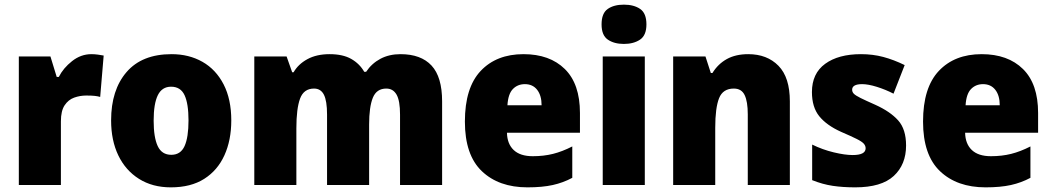

<svg xmlns="http://www.w3.org/2000/svg" viewBox="-20 -796 4523 826"><path d="M373 -563Q387 -563 401.5 -561Q416 -559 426 -557L411 -379Q401 -382 387.5 -383.5Q374 -385 351 -385Q324 -385 299 -376Q274 -367 258 -343Q242 -319 242 -274V0H61V-553H197L224 -465H233Q252 -503 290 -533Q328 -563 373 -563Z M975 -278Q975 -193 945.5 -128Q916 -63 858.5 -26.5Q801 10 715 10Q636 10 578 -26.5Q520 -63 489 -127.5Q458 -192 458 -278Q458 -409 524.5 -486Q591 -563 718 -563Q793 -563 851 -530Q909 -497 942 -433Q975 -369 975 -278ZM641 -277Q641 -205 658.5 -167.5Q676 -130 717 -130Q757 -130 774 -167.5Q791 -205 791 -278Q791 -350 774 -386.5Q757 -423 716 -423Q677 -423 659 -386.5Q641 -350 641 -277Z M1703 -563Q1791 -563 1836.5 -514Q1882 -465 1882 -360V0H1701V-303Q1701 -363 1686 -389Q1671 -415 1642 -415Q1600 -415 1584 -375.5Q1568 -336 1568 -260V0H1387V-303Q1387 -362 1373.5 -388.5Q1360 -415 1331 -415Q1287 -415 1271 -372Q1255 -329 1255 -244V0H1074V-553H1213L1237 -485H1243Q1263 -520 1302.5 -541.5Q1342 -563 1398 -563Q1455 -563 1491 -542.5Q1527 -522 1547 -487H1555Q1579 -523 1616.5 -543Q1654 -563 1703 -563Z M2232 -563Q2345 -563 2410 -499Q2475 -435 2475 -310V-225H2161Q2162 -177 2190 -150.5Q2218 -124 2272 -124Q2319 -124 2359 -134Q2399 -144 2442 -166V-31Q2403 -10 2358 0Q2313 10 2249 10Q2126 10 2053 -59.5Q1980 -129 1980 -273Q1980 -419 2048 -491Q2116 -563 2232 -563ZM2238 -434Q2207 -434 2186.5 -413Q2166 -392 2163 -343H2310Q2310 -385 2291 -409.5Q2272 -434 2238 -434Z M2664 -776Q2707 -776 2734 -757.5Q2761 -739 2761 -691Q2761 -644 2733.5 -625.5Q2706 -607 2664 -607Q2622 -607 2595 -625.5Q2568 -644 2568 -691Q2568 -739 2594.5 -757.5Q2621 -776 2664 -776ZM2754 -553V0H2573V-553Z M3199 -563Q3280 -563 3329 -513Q3378 -463 3378 -360V0H3197V-304Q3197 -359 3183.5 -387Q3170 -415 3137 -415Q3090 -415 3073.5 -373.5Q3057 -332 3057 -246V0H2876V-553H3015L3038 -482H3045Q3069 -521 3107 -542Q3145 -563 3199 -563Z M3878 -170Q3878 -88 3825 -39Q3772 10 3659 10Q3606 10 3562.5 3.5Q3519 -3 3474 -21V-174Q3519 -152 3567 -140.5Q3615 -129 3648 -129Q3704 -129 3704 -158Q3704 -169 3696 -178Q3688 -187 3665 -198.5Q3642 -210 3598 -229Q3536 -257 3504.5 -296Q3473 -335 3473 -400Q3473 -480 3530 -521.5Q3587 -563 3684 -563Q3735 -563 3780 -551Q3825 -539 3872 -516L3824 -393Q3789 -411 3752 -422.5Q3715 -434 3689 -434Q3646 -434 3646 -410Q3646 -400 3653.5 -392.5Q3661 -385 3682 -374.5Q3703 -364 3746 -345Q3810 -316 3844 -278Q3878 -240 3878 -170Z M4203 -563Q4316 -563 4381 -499Q4446 -435 4446 -310V-225H4132Q4133 -177 4161 -150.5Q4189 -124 4243 -124Q4290 -124 4330 -134Q4370 -144 4413 -166V-31Q4374 -10 4329 0Q4284 10 4220 10Q4097 10 4024 -59.5Q3951 -129 3951 -273Q3951 -419 4019 -491Q4087 -563 4203 -563ZM4209 -434Q4178 -434 4157.5 -413Q4137 -392 4134 -343H4281Q4281 -385 4262 -409.5Q4243 -434 4209 -434Z"/></svg>

Font: Noto Sans Bengali SemiCondensed Black
Style: Regular
Weight: 900
Width: 4
Designer: Joana Ranito - Universal Thirst; Jelle Bosma - Monotype Design Team
Foundry: Universal Thirst ehf.
Version: Version 3.000; ttfautohint (v1.8.4.7-5d5b)